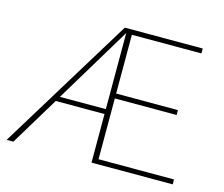

<svg xmlns="http://www.w3.org/2000/svg" viewBox="-95 -784 1059 909"><g transform="rotate(15 434.5 -329.0)"><path d="M821 -24V0H423V-238H184L40 0H7L410 -658H792V-634H451V-346H754V-322H451V-24ZM423 -262V-635L198 -262Z"/></g></svg>

Font: Ysabeau Extralight
Style: Regular
Weight: 200
Designer: Christian Thalmann (Catharsis Fonts)
Version: Version 0.003